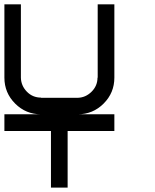

<svg xmlns="http://www.w3.org/2000/svg" viewBox="-20 -853 707 873"><path d="M500 -257.5H287.5V0H211.7V-257.5H0V-333.3H166.7Q97.5 -333.3 48.8 -382.1Q0 -430.8 0 -500V-833.3H75V-500Q75.8 -463.3 102.1 -436.2Q128.3 -409.2 166.7 -409.2V-408.3H333.3Q369.2 -409.2 396.2 -435.8Q423.3 -462.5 423.3 -500H424.2V-833.3H500V-500Q500 -430.8 451.2 -382.1Q402.5 -333.3 333.3 -333.3H500Z"/></svg>

Font: 0xA000-Squareish-Mono
Style: Squareish-Mono
Weight: 400
Version: Version 0.1